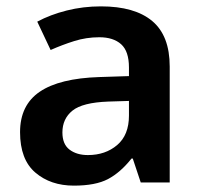

<svg xmlns="http://www.w3.org/2000/svg" viewBox="-20 -573 630 603"><path d="M297 -553Q403 -553 458 -507Q513 -461 513 -364V0H422L397 -75H393Q358 -31 319 -10.5Q280 10 212 10Q139 10 91 -31Q43 -72 43 -158Q43 -243 105 -285Q167 -327 292 -331L385 -334V-361Q385 -412 360.5 -434Q336 -456 292 -456Q251 -456 213 -444Q175 -432 139 -416L97 -505Q138 -527 189.5 -540Q241 -553 297 -553ZM320 -254Q239 -251 207.5 -225.5Q176 -200 176 -157Q176 -120 198.5 -103Q221 -86 256 -86Q311 -86 348 -117.5Q385 -149 385 -210V-256Z"/></svg>

Font: Noto Sans Nag Mundari SemiBold
Style: Regular
Weight: 600
Version: Version 1.000